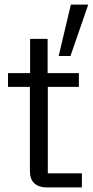

<svg xmlns="http://www.w3.org/2000/svg" viewBox="-20 -820 405 840"><path d="M185 0Q150 0 130.4 -17.9Q110.8 -35.8 110.8 -71.7V-440H15V-500H111.7V-650H188.3V-500H325V-440H189.2V-61.7H338.3V0ZM236.7 -575 290 -800H365V-796.7L288.3 -575Z"/></svg>

Font: Funnel Display Light
Style: Regular
Weight: 300
Designer: NORD ID, Kristian Moeller
Foundry: Dicotype
Version: Version 1.000